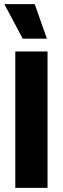

<svg xmlns="http://www.w3.org/2000/svg" viewBox="-20 -909 304 929"><path d="M54 0V-660H210V0ZM90 -722 1 -889H148L207 -722Z"/></svg>

Font: Bricolage Grotesque 12pt Condensed ExtraBold
Style: Regular
Weight: 800
Width: 3
Designer: Mathieu Triay
Foundry: Atelier Triay
Version: Version 1.001; ttfautohint (v1.8.4.7-5d5b);gftools[0.9.33.de